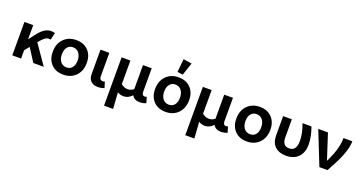

<svg xmlns="http://www.w3.org/2000/svg" viewBox="-45 -1580 4953 2625"><g transform="rotate(20 2432.0 -267.5)"><path d="M72 0V-486H200V-280L256 -354Q315 -433 362.5 -463.5Q410 -494 459 -494Q487 -494 516 -486L492 -382Q480 -385 465 -385Q435 -385 406 -362.5Q377 -340 332 -286L530 0H378L256 -190L200 -120V0Z M814 10Q705 10 640 -57Q575 -124 575 -235Q575 -353 644 -424.5Q713 -496 827 -496Q935 -496 1000 -429Q1065 -362 1065 -251Q1065 -134 996 -62Q927 10 814 10ZM824 -98Q876 -98 906 -136Q936 -174 936 -238Q936 -306 903.5 -347Q871 -388 816 -388Q764 -388 734 -350Q704 -312 704 -246Q704 -179 736.5 -138.5Q769 -98 824 -98Z M1316 7Q1252 7 1215.5 -29Q1179 -65 1179 -128V-486H1307V-144Q1307 -90 1353 -90Q1367 -90 1384 -96L1410 -11Q1371 7 1316 7Z M1486 217V-486H1614V-142Q1662 -104 1709 -104Q1758 -104 1797 -136V-486H1924V-146Q1924 -90 1965 -90Q1980 -90 1994 -96L2018 -12Q1975 7 1925 7Q1846 7 1814 -53Q1758 6 1691 6Q1645 6 1602 -20L1618 217Z M2352 -549 2272 -560 2291 -752 2414 -733ZM2303 10Q2194 10 2129 -57Q2064 -124 2064 -235Q2064 -353 2133 -424.5Q2202 -496 2316 -496Q2424 -496 2489 -429Q2554 -362 2554 -251Q2554 -134 2485 -62Q2416 10 2303 10ZM2313 -98Q2365 -98 2395 -136Q2425 -174 2425 -238Q2425 -306 2392.5 -347Q2360 -388 2305 -388Q2253 -388 2223 -350Q2193 -312 2193 -246Q2193 -179 2225.5 -138.5Q2258 -98 2313 -98Z M2668 217V-486H2796V-142Q2844 -104 2891 -104Q2940 -104 2979 -136V-486H3106V-146Q3106 -90 3147 -90Q3162 -90 3176 -96L3200 -12Q3157 7 3107 7Q3028 7 2996 -53Q2940 6 2873 6Q2827 6 2784 -20L2800 217Z M3485 10Q3376 10 3311 -57Q3246 -124 3246 -235Q3246 -353 3315 -424.5Q3384 -496 3498 -496Q3606 -496 3671 -429Q3736 -362 3736 -251Q3736 -134 3667 -62Q3598 10 3485 10ZM3495 -98Q3547 -98 3577 -136Q3607 -174 3607 -238Q3607 -306 3574.5 -347Q3542 -388 3487 -388Q3435 -388 3405 -350Q3375 -312 3375 -246Q3375 -179 3407.5 -138.5Q3440 -98 3495 -98Z M4056 10Q3953 10 3894.5 -46Q3836 -102 3836 -205V-486H3963V-223Q3963 -99 4063 -99Q4168 -99 4168 -244Q4168 -356 4118 -486H4248Q4297 -351 4297 -239Q4297 -122 4233 -56Q4169 10 4056 10Z M4723 -120 4659 0H4540L4347 -486H4488L4608 -117L4626 -153Q4714 -340 4714 -486H4843Q4843 -348 4723 -120Z"/></g></svg>

Font: Cantarell
Style: Bold
Weight: 700
Designer: Dave Crossland, Nikolaus Waxweiler, Florian Fecher, Jacques Le Bailly, Eben Sorkin, Alexei Vanyashin, Alexios Zavras, Em
Version: Version 0.303